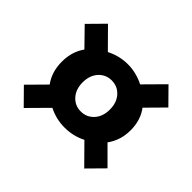

<svg xmlns="http://www.w3.org/2000/svg" viewBox="-129 -758 857 857"><g transform="rotate(45 300.0 -329.0)"><path d="M109 -63 36 -137 117 -219Q83 -265 83 -330Q83 -393 116 -439L36 -521L109 -595L198 -505Q246 -530 300 -530Q352 -530 402 -505L491 -595L564 -521L483 -439Q517 -394 517 -330Q517 -267 482 -219L564 -137L491 -63L401 -154Q354 -130 300 -130Q246 -130 199 -154ZM238.5 -259Q263 -232 300 -232Q337 -232 361.5 -259Q386 -286 386 -330Q386 -374 361.5 -401Q337 -428 300 -428Q263 -428 238.5 -401Q214 -374 214 -330Q214 -286 238.5 -259Z"/></g></svg>

Font: TypoPRO Source Code Pro
Style: Bold
Weight: 700
Monospace: yes
Designer: Paul D. Hunt, Teo Tuominen
Foundry: Adobe Systems Incorporated
Version: Version 2.010;PS 1.0;hotconv 1.0.84;makeotf.lib2.5.63406